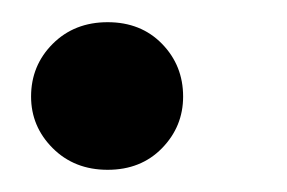

<svg xmlns="http://www.w3.org/2000/svg" viewBox="-20 -147 259 173"><path d="M77 6Q47 6 27.5 -13.5Q8 -33 8 -60Q8 -88 27.5 -107.5Q47 -127 77 -127Q107 -127 126 -107.5Q145 -88 145 -60Q145 -33 126 -13.5Q107 6 77 6Z"/></svg>

Font: Ultramarine Medium
Style: Italic
Weight: 500
Italic angle: -10°
Designer: Colophon Foundry, Jonny Pinhorn
Foundry: Colophon Foundry
Version: Version 1.200; ttfautohint (v1.8.3)